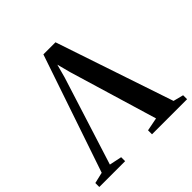

<svg xmlns="http://www.w3.org/2000/svg" viewBox="-215 -913 1078 1078"><g transform="rotate(-45 324.5 -374.0)"><path d="M-24 0V-31.5L42 -47L280.5 -748.5H376.5L612.5 -47L673 -31.5V0H394.5V-31.5L473.5 -47L316 -572.5L295 -652.5L273.5 -573L107 -47L181 -31.5V0Z"/></g></svg>

Font: Merriweather 96pt SemiBold
Style: Regular
Weight: 600
Version: Version 2.100